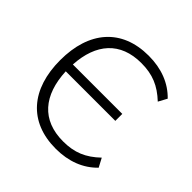

<svg xmlns="http://www.w3.org/2000/svg" viewBox="-183 -879 1052 1052"><g transform="rotate(45 343.5 -352.5)"><path d="M391 8C491 8 572 -24 631 -85L604 -136C540 -75 479 -49 391 -49C226 -49 138 -153 130 -331H514V-385H131C141 -555 228 -656 391 -656C479 -656 540 -630 604 -570L631 -620C572 -681 491 -713 391 -713C182 -713 65 -576 65 -353C65 -129 182 8 391 8Z"/></g></svg>

Font: Poppy and Pepper Light
Style: Regular
Weight: 300
Designer: Thy Ha
Foundry: Thy Ha
Version: Version 0.001;Glyphs 3.2 (3227)